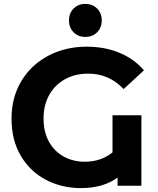

<svg xmlns="http://www.w3.org/2000/svg" viewBox="-20 -951 811 983"><path d="M556 -361H704V0H582V-42Q509 12 394 12Q297 12 216 -30Q135 -72 87 -152.5Q39 -233 39 -344Q39 -451 88.5 -534.5Q138 -618 226 -665Q314 -712 424 -712Q516 -712 591 -681Q666 -650 717 -591L613 -495Q538 -574 432 -574Q365 -574 313 -545.5Q261 -517 232 -465Q203 -413 203 -345Q203 -274 231.5 -224Q260 -174 308 -148.5Q356 -123 413 -123Q498 -123 556 -171ZM333 -847Q333 -883 356.5 -907Q380 -931 417 -931Q454 -931 477.5 -907Q501 -883 501 -847Q501 -810 477.5 -786Q454 -762 417 -762Q380 -762 356.5 -786Q333 -810 333 -847Z"/></svg>

Font: Montserrat Alternates
Style: Bold
Weight: 700
Designer: Julieta Ulanovsky
Foundry: Julieta Ulanovsky
Version: Version 7.200